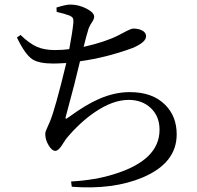

<svg xmlns="http://www.w3.org/2000/svg" viewBox="-20 -790 860 840"><path d="M294 27 291 4Q398 -2 479 -28Q678 -89 678 -222Q678 -281 640 -317Q602 -353 543 -353Q473 -353 393 -298Q329 -254 272 -186Q267 -180 257 -164Q237 -130 222 -130Q207 -130 192.5 -154.5Q178 -179 178 -204Q178 -214 186 -230Q193 -245 198 -257Q221 -311 270 -514Q268 -514 265 -514Q230 -512 212 -512Q150 -512 121 -531Q89 -553 54 -626L70 -637Q108 -600 142 -585Q174 -571 220 -571Q254 -571 283 -575Q297 -649 301 -691Q302 -705 298.5 -711Q295 -717 284 -722Q263 -730 228 -738L227 -757Q268 -770 288 -770Q324 -770 358 -752.5Q392 -735 392 -717Q392 -707 382 -692Q369 -673 365 -656Q357 -631 346 -585Q440 -606 497 -635Q506 -640 520 -647Q553 -665 563 -665Q584 -665 599 -658Q619 -649 619 -631Q619 -605 560 -580Q446 -538 330 -522Q309 -431 270 -288Q265 -273 267.5 -271Q270 -269 283 -279Q357 -333 413 -357Q481 -387 548 -387Q648 -387 703 -331Q753 -281 753 -202Q753 -77 605 -14Q475 41 294 27Z"/></svg>

Font: GenRyuMin TW M
Style: Regular
Weight: 500
Version: Version 1.501;PS 1;hotconv 16.6.51;makeotf.lib2.5.65220